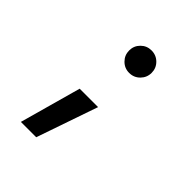

<svg xmlns="http://www.w3.org/2000/svg" viewBox="-204 -654 994 994"><g transform="rotate(45 293.0 -157.0)"><path d="M112.8 212.9 206.5 -124H341.3L225.1 212.9ZM329.6 -362.8Q295.4 -362.8 271.5 -387Q247.6 -411.1 247.6 -445.3Q247.6 -479.5 271.5 -503.4Q295.4 -527.3 329.6 -527.3Q364.3 -527.3 388.2 -503.4Q412.1 -479.5 412.1 -445.3Q412.1 -411.1 388.2 -387Q364.3 -362.8 329.6 -362.8Z"/></g></svg>

Font: CaskaydiaCove NFP SemiBold
Style: Italic
Weight: 600
Italic angle: -10°
Designer: Aaron Bell
Foundry: Saja Typeworks
Version: Version 2111.001; VTT 6.35;Nerd Fonts 3.1.1